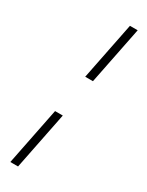

<svg xmlns="http://www.w3.org/2000/svg" viewBox="-242 -779 775 1011"><g transform="rotate(30 145.5 -274.0)"><path d="M148 -392 218 -742H265L195 -392ZM31 194 101 -156H148L78 194Z"/></g></svg>

Font: Montserrat Light
Style: Italic
Weight: 300
Italic angle: -11.3°
Designer: Julieta Ulanovsky
Foundry: Julieta Ulanovsky
Version: Version 9.000; ttfautohint (v1.8.4.7-5d5b)